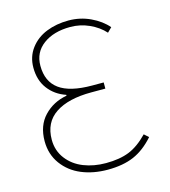

<svg xmlns="http://www.w3.org/2000/svg" viewBox="-104 -755 753 851"><g transform="rotate(-15 273.0 -330.0)"><path d="M286.1 12.2Q220.2 12.2 166.7 -10Q113.3 -32.2 80.6 -77.1Q47.9 -122.1 47.9 -182.1Q47.9 -253.4 89.4 -297.1Q130.9 -340.8 193.8 -352.1V-356Q143.6 -373 113.8 -412.6Q84 -452.1 84 -509.8Q84 -560.1 112.3 -597.7Q140.6 -635.3 186.5 -653.6Q232.4 -671.9 288.1 -671.9Q341.3 -671.9 388.2 -649.9Q435.1 -627.9 463.9 -594.2L443.8 -574.2Q416 -605 374.8 -623.5Q333.5 -642.1 288.1 -642.1Q211.9 -642.1 164.1 -606.7Q116.2 -571.3 116.2 -509.8Q116.2 -437.5 164.8 -401.9Q213.4 -366.2 315.9 -366.2H368.2V-337.9H304.2Q197.8 -337.9 138.9 -298.6Q80.1 -259.3 80.1 -180.2Q80.1 -129.9 108.9 -92.3Q137.7 -54.7 184.1 -36.4Q230.5 -18.1 286.1 -18.1Q349.1 -18.1 392.8 -35.6Q436.5 -53.2 480 -98.1L500 -80.1Q456.5 -30.8 406.7 -9.3Q356.9 12.2 286.1 12.2Z"/></g></svg>

Font: Source Sans 3 ExtraLight
Style: Regular
Weight: 200
Designer: Paul D. Hunt
Foundry: Adobe
Version: Version 3.052;hotconv 1.1.0;makeotfexe 2.6.0